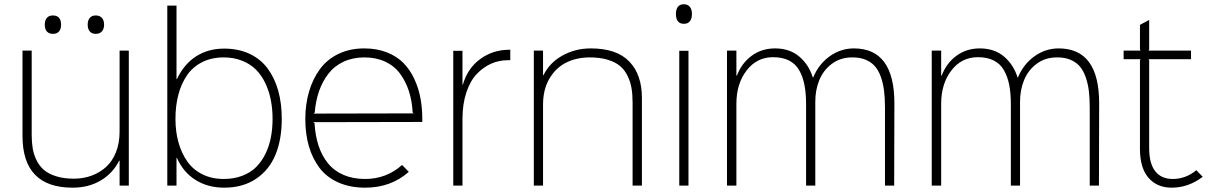

<svg xmlns="http://www.w3.org/2000/svg" viewBox="-20 -866 5643 896"><path d="M581.1 -629.9V0H538.1V-116.2H536.1Q506.8 -57.6 450.4 -23.9Q394 9.8 318.8 9.8Q85 9.8 85 -231.9V-629.9H127.9V-236.8Q127.9 -202.1 132.6 -173.8Q137.2 -145.5 150.4 -118.4Q163.6 -91.3 185.1 -73Q206.5 -54.7 241.7 -43.5Q276.9 -32.2 324.2 -32.2Q368.7 -32.2 407 -46.1Q445.3 -60.1 474.9 -86.7Q504.4 -113.3 521.2 -155.8Q538.1 -198.2 538.1 -252V-629.9ZM255.4 -782.7Q265.1 -771.5 265.1 -751Q265.1 -730.5 255.4 -719.2Q245.6 -708 227.1 -708Q208.5 -708 198.7 -719.2Q189 -730.5 189 -751Q189 -771.5 198.7 -782.7Q208.5 -793.9 227.1 -793.9Q245.6 -793.9 255.4 -782.7ZM426.8 -708Q408.7 -708 398.9 -719.5Q389.2 -731 389.2 -751Q389.2 -771 398.9 -782.5Q408.7 -793.9 426.8 -793.9Q445.3 -793.9 455.6 -782.5Q465.8 -771 465.8 -751Q465.8 -731 455.6 -719.5Q445.3 -708 426.8 -708Z M1023.9 -598.1Q967.3 -598.1 923.3 -575.9Q879.4 -553.7 852.5 -514.4Q825.7 -475.1 812.3 -423.8Q798.8 -372.6 798.8 -311Q798.8 -252.4 812.7 -202.1Q826.7 -151.9 853.5 -113.3Q880.4 -74.7 924.1 -52.7Q967.8 -30.8 1023.9 -30.8Q1071.8 -30.8 1110.6 -45.7Q1149.4 -60.5 1175.3 -86.4Q1201.2 -112.3 1218.8 -148.2Q1236.3 -184.1 1244.1 -224.6Q1252 -265.1 1252 -311Q1252 -356.9 1244.1 -397.9Q1236.3 -439 1219 -476.1Q1201.7 -513.2 1175.8 -539.8Q1149.9 -566.4 1110.8 -582.3Q1071.8 -598.1 1023.9 -598.1ZM1294.9 -311Q1294.9 -215.3 1265.6 -144Q1236.3 -72.8 1174.8 -31.5Q1113.3 9.8 1025.9 9.8Q950.2 9.8 892.8 -26.1Q835.4 -62 805.7 -128.9H803.7V0H760.7V-839.8H803.7V-497.1H805.7Q838.4 -566.4 894.8 -602.8Q951.2 -639.2 1025.9 -639.2Q1092.3 -639.2 1143.8 -615.2Q1195.3 -591.3 1228.3 -547.4Q1261.2 -503.4 1278.1 -443.8Q1294.9 -384.3 1294.9 -311Z M1443.8 -335.9 1910.6 -336.9 1905.8 -340.8Q1902.8 -396 1887.9 -441.7Q1873 -487.3 1846.4 -522.9Q1819.8 -558.6 1777.3 -578.4Q1734.9 -598.1 1680.7 -598.1Q1626.5 -598.1 1583.5 -578.1Q1540.5 -558.1 1512.7 -522.2Q1484.9 -486.3 1469 -440.7Q1453.1 -395 1448.7 -340.8ZM1950.7 -310.1V-296.9L1442.4 -295.9L1447.8 -291Q1451.2 -232.4 1466.8 -185.5Q1482.4 -138.7 1510.7 -103.8Q1539.1 -68.8 1583 -49.8Q1627 -30.8 1683.6 -30.8Q1783.2 -30.8 1856.4 -96.2L1887.7 -64Q1804.2 9.8 1684.6 9.8Q1613.3 9.8 1558.6 -14.6Q1503.9 -39.1 1470.9 -82.8Q1438 -126.5 1421.4 -183.6Q1404.8 -240.7 1404.8 -310.1Q1404.8 -378.9 1422.1 -438.2Q1439.5 -497.6 1472.7 -543Q1505.9 -588.4 1559.1 -614.3Q1612.3 -640.1 1679.7 -640.1Q1738.8 -640.1 1785.6 -621.6Q1832.5 -603 1863 -571.8Q1893.6 -540.5 1913.6 -497.3Q1933.6 -454.1 1942.1 -408Q1950.7 -361.8 1950.7 -310.1Z M2361.3 -633.8V-585H2351.6Q2310.5 -585.4 2273.7 -569.6Q2236.8 -553.7 2205.8 -521.7Q2174.8 -489.7 2156.5 -435.3Q2138.2 -380.9 2138.2 -310.1V0H2095.2V-628.9H2138.2V-471.2H2140.1Q2162.1 -547.4 2221.2 -590.6Q2280.3 -633.8 2356.4 -633.8Z M2975.6 -409.2V0H2932.1V-387.2Q2932.1 -425.3 2927 -455.1Q2921.9 -484.9 2908.4 -512.5Q2895 -540 2873 -558.3Q2851.1 -576.7 2815.4 -587.4Q2779.8 -598.1 2732.4 -598.1Q2671.4 -598.1 2622.8 -574.2Q2574.2 -550.3 2544.2 -499.5Q2514.2 -448.7 2514.2 -377.9V0H2471.2V-629.9H2514.2V-515.1H2516.1Q2544.9 -573.7 2605 -606.9Q2665 -640.1 2737.3 -640.1Q2857.4 -640.1 2916.5 -579.1Q2975.6 -518.1 2975.6 -409.2Z M3192.9 -628.9V0H3149.9V-628.9ZM3170.9 -846.2Q3189 -846.2 3199 -834.5Q3209 -822.8 3209 -800.8Q3209 -778.3 3199.2 -766.6Q3189.5 -754.9 3171.9 -754.9Q3134.3 -754.9 3134.3 -800.8Q3134.3 -822.8 3143.8 -834.5Q3153.3 -846.2 3170.9 -846.2Z M4153.8 -383.8 4152.8 0H4109.9V-363.8Q4109.9 -407.7 4105.7 -441.7Q4101.6 -475.6 4091.1 -505.9Q4080.6 -536.1 4063.7 -555.9Q4046.9 -575.7 4019.8 -587.2Q3992.7 -598.6 3956.5 -598.1Q3902.3 -598.1 3862.3 -568.4Q3822.3 -538.6 3803.2 -491.7Q3784.2 -444.8 3784.7 -389.2V0H3741.7V-379.9Q3741.7 -431.2 3734.1 -469.7Q3726.6 -508.3 3709.5 -538.3Q3692.4 -568.4 3661.9 -583.7Q3631.3 -599.1 3587.9 -599.1Q3511.7 -599.1 3464.1 -537.1Q3416.5 -475.1 3416.5 -381.8V0H3372.6V-629.9H3416.5V-513.2H3418.9Q3440.9 -571.3 3487.8 -605.7Q3534.7 -640.1 3596.7 -640.1Q3665.5 -640.1 3710.2 -601.8Q3754.9 -563.5 3772.9 -504.9H3774.9Q3801.3 -567.4 3852.5 -603.8Q3903.8 -640.1 3964.8 -640.1Q4153.8 -640.1 4153.8 -383.8Z M5109.4 -383.8 5108.4 0H5065.4V-363.8Q5065.4 -407.7 5061.3 -441.7Q5057.1 -475.6 5046.6 -505.9Q5036.1 -536.1 5019.3 -555.9Q5002.4 -575.7 4975.3 -587.2Q4948.2 -598.6 4912.1 -598.1Q4857.9 -598.1 4817.9 -568.4Q4777.8 -538.6 4758.8 -491.7Q4739.7 -444.8 4740.2 -389.2V0H4697.3V-379.9Q4697.3 -431.2 4689.7 -469.7Q4682.1 -508.3 4665 -538.3Q4647.9 -568.4 4617.4 -583.7Q4586.9 -599.1 4543.5 -599.1Q4467.3 -599.1 4419.7 -537.1Q4372.1 -475.1 4372.1 -381.8V0H4328.1V-629.9H4372.1V-513.2H4374.5Q4396.5 -571.3 4443.4 -605.7Q4490.2 -640.1 4552.2 -640.1Q4621.1 -640.1 4665.8 -601.8Q4710.4 -563.5 4728.5 -504.9H4730.5Q4756.8 -567.4 4808.1 -603.8Q4859.4 -640.1 4920.4 -640.1Q5109.4 -640.1 5109.4 -383.8Z M5563 -71.8 5592.8 -41Q5525.9 9.8 5447.8 9.8Q5379.4 9.8 5339.6 -36.4Q5299.8 -82.5 5299.8 -170.9V-585L5302.7 -589.8H5223.6V-629.9H5302.7L5299.8 -634.8V-750L5342.8 -772.9V-634.8L5339.8 -629.9H5538.1V-589.8H5339.8L5342.8 -585V-174.8Q5342.8 -102.5 5371.3 -66.7Q5399.9 -30.8 5452.6 -30.8Q5513.7 -30.8 5563 -71.8Z"/></svg>

Font: Sinkin Sans 200 X Light
Style: Regular
Weight: 200
Designer: Keith Bates
Foundry: K-Type
Version: Sinkin Sans (version 1.0)  by Keith Bates   •   © 2014   www